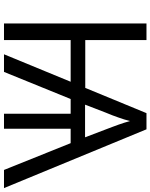

<svg xmlns="http://www.w3.org/2000/svg" viewBox="84 -838 754 962"><g transform="rotate(90 461.0 -357.0)"><path d="M627.9 -713.9 922.4 0H831.5L697.3 -334H625V0H549.8V-334H476.1L340.3 0H252L389.6 -334H180.7V0H97.7V-713.9H180.7V-407.2H420.4L546.9 -713.9ZM586.4 -631.3Q583 -616.7 578.4 -602.3Q573.7 -587.9 568.6 -573Q563.5 -558.1 557.4 -542.2Q551.3 -526.4 543.9 -508.8L504.4 -406.2H668L627 -513.7Q621.1 -529.3 615.5 -544.2Q609.9 -559.1 604.7 -573.5Q599.6 -587.9 595 -602.3Q590.3 -616.7 586.4 -631.3Z"/></g></svg>

Font: Wonky
Style: Regular
Weight: 400
Designer: Monotype Design Team
Foundry: Monotype Imaging Inc.
Version: Version 3.000